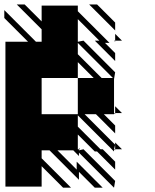

<svg xmlns="http://www.w3.org/2000/svg" viewBox="-25 -859 712 884"><path d="M505.2 -666.7 500 -671.9H505.2ZM505.2 -578.1 411.5 -671.9H432.3L333.3 -770.8V-666.7L359.4 -671.9L505.2 -526L500 -494.8V-338.5H505.2V-333.3L500 -338.5V-333.3H453.1L505.2 -281.2V-244.8L416.7 -333.3H364.6L505.2 -192.7L500 -171.9H505.2V-166.7L500 -171.9V-161.5L333.3 -328.1V-276L437.5 -171.9H447.9L505.2 -114.6V-78.1L421.9 -161.5H411.5L333.3 -239.6V-171.9H338.5V-166.7L359.4 -171.9L505.2 -26L500 5.2L338.5 -156.2V-140.6L312.5 -166.7H239.6L328.1 -78.1V-114.6L447.9 5.2H411.5L338.5 -67.7V-31.2L203.1 -166.7H166.7V-130.2L302.1 5.2H265.6L166.7 -93.8V0H0V-666.7H104.2L-5.2 -776V-812.5L140.6 -666.7H166.7V-724L52.1 -838.5H88.5L166.7 -760.4V-833.3H333.3V-807.3L479.2 -661.5H458.3L505.2 -614.6ZM505.2 -718.8 385.4 -838.5H421.9L505.2 -755.2ZM505.2 -171.9H536.5L505.2 -203.1ZM338.5 -171.9H343.8L338.5 -177.1ZM505.2 -338.5H536.5L505.2 -369.8ZM505.2 -671.9H536.5L505.2 -703.1ZM328.1 -333.3H333.3V-500H406.2L333.3 -572.9V-500H166.7V-333.3ZM442.7 -500H494.8L333.3 -661.5V-609.4ZM333.3 -666.7V-500Z"/></svg>

Font: 0xA000-Monochrome
Style: Monochrome
Weight: 400
Version: Version 0.1